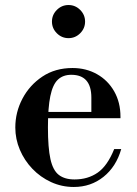

<svg xmlns="http://www.w3.org/2000/svg" viewBox="-20 -733 545 765"><path d="M274 12Q226 12 183.5 -7.5Q141 -27 109 -60.5Q77 -94 59 -136.5Q41 -179 41 -225Q41 -286 69.5 -340Q98 -394 149 -428Q200 -462 269 -462Q323 -462 366.5 -437.5Q410 -413 435 -369Q460 -325 460 -268V-262H133V-287H344V-344Q344 -435 264 -435Q231 -435 210.5 -415.5Q190 -396 180.5 -350Q171 -304 171 -225Q171 -144 181 -99Q191 -54 214.5 -36Q238 -18 277 -18Q330 -18 369 -45Q408 -72 435 -139H463Q443 -69 392.5 -28.5Q342 12 274 12ZM253 -581Q226 -581 206.5 -600.5Q187 -620 187 -647Q187 -674 206.5 -693.5Q226 -713 253 -713Q280 -713 299.5 -693.5Q319 -674 319 -647Q319 -620 299.5 -600.5Q280 -581 253 -581Z"/></svg>

Font: Libre Bodoni
Style: Regular
Weight: 400
Designer: Pablo Impallari, Rodrigo Fuenzalida
Foundry: Impallari Type
Version: Version 2.005;gftools[0.9.23]